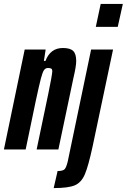

<svg xmlns="http://www.w3.org/2000/svg" viewBox="-37 -763 647 980"><path d="M89 -510H196L187 -452H195Q220 -518 284 -518Q321 -518 336.5 -503Q352 -488 352 -452Q352 -425 338 -366L261 0H150L210 -287Q228 -374 230 -399Q230 -409 225 -412.5Q220 -416 208 -416Q195 -416 187.5 -405Q180 -394 171.5 -361.5Q163 -329 146 -250L94 0H-17ZM452 -626 477 -743H590L564 -626ZM309 60 428 -510H540L436 -17Q414 85 396 127Q378 169 344.5 183Q311 197 237 197L257 110Q285 110 293.5 100Q302 90 309 60Z"/></svg>

Font: Saira Ultra Condensed ExtraBold
Style: Italic
Weight: 800
Width: 1
Italic angle: -12°
Designer: Hector Gatti with collaboration of the Omnibus-Type team
Foundry: Omnibus-Type
Version: Version 1.001; ttfautohint (v1.8)